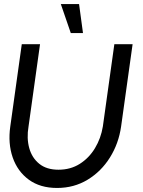

<svg xmlns="http://www.w3.org/2000/svg" viewBox="-20 -919 710 952"><path d="M263 13Q179 13 123 -28Q67 -69 43 -138.2Q19 -207.5 31 -292L88 -700H178.5L121.5 -292Q111.5 -233.5 125 -184.8Q138.5 -136 174.8 -106.8Q211 -77.5 270 -77.5Q330 -77.5 376 -106.8Q422 -136 451.2 -184.8Q480.5 -233.5 490 -292L547 -700H637.5L580.5 -292Q568.5 -207.5 525.2 -138.2Q482 -69 414.5 -28Q347 13 263 13ZM281.5 -899H372L391.5 -755H331Z"/></svg>

Font: Urbanist Medium
Style: Italic
Weight: 500
Italic angle: -8°
Designer: Corey Hu
Foundry: Corey Hu
Version: Version 1.330; ttfautohint (v1.8.4.7-5d5b)